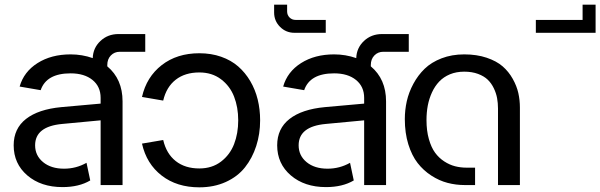

<svg xmlns="http://www.w3.org/2000/svg" viewBox="-20 -800 2595 830"><path d="M509.8 0H415V-279.8L249 -264.2Q131.8 -253.4 131.8 -171.9Q131.8 -127.4 166.3 -99.1Q200.7 -70.8 256.8 -70.8Q309.1 -70.8 354 -96.2L370.1 -20Q321.8 8.8 250 8.8Q157.2 8.8 98.1 -41.7Q39.1 -92.3 39.1 -171.9Q39.1 -244.1 92.5 -285.9Q146 -327.6 245.1 -336.9L415 -352.1V-377Q415 -425.8 379.9 -454.3Q344.7 -482.9 285.2 -482.9Q180.7 -482.9 155.8 -410.2L64.9 -425.8Q83 -489.7 142.3 -527.3Q201.7 -564.9 285.2 -564.9Q335 -564.9 380.9 -548.8Q382.3 -592.8 414.1 -622.8Q445.8 -652.8 492.2 -652.8H607.9V-576.2H498Q474.6 -576.2 459.2 -560.3Q443.8 -544.4 443.8 -519V-513.2Q509.8 -458 509.8 -361.8Z M841.8 -486.8Q779.8 -486.8 739.5 -455.3Q699.2 -423.8 685.5 -365.2L593.8 -380.9Q613.3 -467.3 679.2 -518.6Q745.1 -569.8 841.8 -569.8Q893.1 -569.8 936 -554.7Q979 -539.6 1009.8 -512.7Q1040.5 -485.8 1062 -449.2Q1083.5 -412.6 1094 -369.9Q1104.5 -327.1 1104.5 -279.8Q1104.5 -220.7 1087.6 -168.7Q1070.8 -116.7 1039.1 -76.7Q1007.3 -36.6 956.3 -13.4Q905.3 9.8 841.8 9.8Q744.6 9.8 679 -41Q613.3 -91.8 593.8 -179.2L685.5 -194.8Q699.2 -135.7 739.5 -103.8Q779.8 -71.8 841.8 -71.8Q896.5 -71.8 935.3 -101.3Q974.1 -130.9 991.9 -177Q1009.8 -223.1 1009.8 -279.8Q1009.8 -336.4 991.9 -382.3Q974.1 -428.2 935.3 -457.5Q896.5 -486.8 841.8 -486.8Z M1165 -779.8H1221.2V-751Q1221.2 -734.9 1231.7 -724.4Q1242.2 -713.9 1258.3 -713.9H1388.2V-658.2H1252.9Q1216.3 -658.2 1190.7 -683.8Q1165 -709.5 1165 -746.1Z M1648.9 0H1554.2V-279.8L1388.2 -264.2Q1271 -253.4 1271 -171.9Q1271 -127.4 1305.4 -99.1Q1339.8 -70.8 1396 -70.8Q1448.2 -70.8 1493.2 -96.2L1509.3 -20Q1460.9 8.8 1389.2 8.8Q1296.4 8.8 1237.3 -41.7Q1178.2 -92.3 1178.2 -171.9Q1178.2 -244.1 1231.7 -285.9Q1285.2 -327.6 1384.3 -336.9L1554.2 -352.1V-377Q1554.2 -425.8 1519 -454.3Q1483.9 -482.9 1424.3 -482.9Q1319.8 -482.9 1294.9 -410.2L1204.1 -425.8Q1222.2 -489.7 1281.5 -527.3Q1340.8 -564.9 1424.3 -564.9Q1474.1 -564.9 1520 -548.8Q1521.5 -592.8 1553.2 -622.8Q1585 -652.8 1631.3 -652.8H1747.1V-576.2H1637.2Q1613.8 -576.2 1598.4 -560.3Q1583 -544.4 1583 -519V-513.2Q1648.9 -458 1648.9 -361.8Z M1986.8 -564.9Q2041 -564.9 2083.7 -550.5Q2126.5 -536.1 2152.8 -513.2Q2179.2 -490.2 2196.5 -459.2Q2213.9 -428.2 2220.7 -397.7Q2227.5 -367.2 2227.5 -335V0H2132.8V-331.1Q2132.8 -354.5 2128.9 -375.7Q2125 -397 2114.7 -418.5Q2104.5 -439.9 2088.6 -455.3Q2072.8 -470.7 2046.6 -480.5Q2020.5 -490.2 1986.8 -490.2Q1952.6 -490.2 1925 -478.8Q1897.5 -467.3 1878.7 -447.5Q1859.9 -427.7 1847.4 -400.6Q1835 -373.5 1829.3 -343.8Q1823.7 -314 1823.7 -280.8Q1823.7 -234.9 1834 -198.7Q1844.2 -162.6 1860.8 -139.9Q1877.4 -117.2 1900.4 -102.3Q1923.3 -87.4 1947.3 -81.3Q1971.2 -75.2 1997.6 -75.2H2033.7V0H1989.7Q1950.7 0 1914.6 -9.5Q1878.4 -19 1844.5 -41Q1810.5 -63 1785.4 -95.2Q1760.3 -127.4 1745.1 -176.3Q1730 -225.1 1730 -285.2Q1730 -324.2 1738.5 -362.5Q1747.1 -400.9 1767.1 -438Q1787.1 -475.1 1815.9 -502.9Q1844.7 -530.8 1888.9 -547.9Q1933.1 -564.9 1986.8 -564.9Z M2498.5 -713.9V-779.8H2554.7V-658.2H2296.4V-713.9Z"/></svg>

Font: LT Superior Med
Style: Regular
Weight: 500
Designer: Daniel Lyons
Foundry: LyonsType
Version: Version 1.000